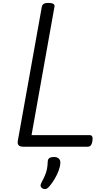

<svg xmlns="http://www.w3.org/2000/svg" viewBox="-20 -1014 722 1327"><path d="M141 0Q96 0 103 -40L269 -967Q272 -981 282.5 -987.5Q293 -994 315 -994Q338 -994 349 -987Q360 -980 356 -965L198 -80H600Q612 -80 617 -71Q622 -62 619 -40Q616 -20 608 -10Q600 0 587 0ZM275 289Q263 282 261 272Q259 262 266 249Q281 221 290.5 199Q300 177 304.5 154.5Q309 132 310 102Q311 85 322 78Q333 71 352 71Q375 71 386.5 82Q398 93 397 112Q396 137 385.5 165Q375 193 359 220.5Q343 248 323 272Q311 287 300 291Q289 295 275 289Z"/></svg>

Font: Playwrite DE VA
Style: Regular
Weight: 400
Designer: Veronika Burian, José Scaglione
Foundry: TypeTogether
Version: Version 1.002